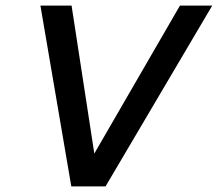

<svg xmlns="http://www.w3.org/2000/svg" viewBox="-20 -664 776 684"><path d="M234 0 124 -644H235L316 -117L621 -644H736L356 0Z"/></svg>

Font: Kanit
Style: Italic
Weight: 400
Italic angle: -12°
Designer: Katatrad Team
Foundry: CadsonDemak
Version: Version 2.000; ttfautohint (v1.8.3)